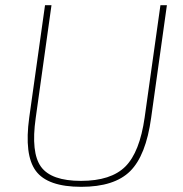

<svg xmlns="http://www.w3.org/2000/svg" viewBox="-20 -710 707 742"><path d="M625 -690 564 -254Q544 -109 483 -48.5Q422 12 294 12Q164 12 118.5 -49.5Q73 -111 93 -256L154 -690H179L118 -254Q99 -120 138.5 -65.5Q178 -11 293 -11Q409 -11 464.5 -66.5Q520 -122 539 -256L600 -690Z"/></svg>

Font: Ezarion Thin
Style: Italic
Weight: 250
Italic angle: -8°
Designer: Natanael Gama
Version: Version 1.001;PS 001.001;hotconv 1.0.70;makeotf.lib2.5.58329